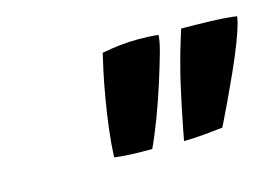

<svg xmlns="http://www.w3.org/2000/svg" viewBox="-45 -809 537 372"><g transform="rotate(-15 224.0 -623.0)"><path d="M222.5 -517Q211 -517 195.5 -517.2Q180 -517.5 166.5 -518.5Q153 -519.5 147 -520.5Q148 -546 151.5 -575Q155 -604 159.8 -632.2Q164.5 -660.5 169.5 -684Q174.5 -707.5 178 -722Q196.5 -725.5 214 -727.5Q231.5 -729.5 251.5 -729.5Q262.5 -729.5 272.8 -729Q283 -728.5 291.5 -727.5Q291 -716 286 -697Q278.5 -670 268 -637Q257.5 -604 245.5 -572.2Q233.5 -540.5 222.5 -517ZM286 -516Q288 -526.5 291.5 -544.8Q295 -563 299.5 -584.2Q304 -605.5 308.5 -625.5Q313 -645.5 317 -659.5Q320 -672 324 -685.5Q328 -699 331.5 -710.5Q335 -722 337 -728Q363.5 -728 395.8 -727Q428 -726 448 -723Q447.5 -720.5 447 -717.2Q446.5 -714 445.5 -710.5Q441.5 -695 432 -670.5Q422.5 -646 410 -618.5Q397.5 -591 385.5 -565.5Q373.5 -540 364.5 -522Q334.5 -518.5 315.2 -517.2Q296 -516 286 -516Z"/></g></svg>

Font: Grandstander Thin SemiBold
Style: Italic
Weight: 600
Italic angle: -15°
Version: Version 1.200